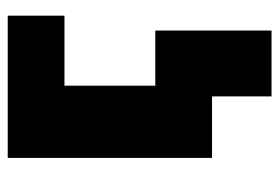

<svg xmlns="http://www.w3.org/2000/svg" viewBox="-130 -424 705 484"><g transform="rotate(-90 222.0 -182.5)"><path d="M220.5 150V0H172.5V-143H386.5V150ZM65.5 0V-515H424V-372H247.5V0Z"/></g></svg>

Font: Geologica Roman ExtraBold
Style: Regular
Weight: 800
Designer: Sindre Bremnes, Frode Helland
Foundry: Monokrom Skriftforlag AS
Version: Version 1.010;gftools[0.9.28]